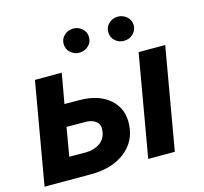

<svg xmlns="http://www.w3.org/2000/svg" viewBox="-105 -844 1018 960"><g transform="rotate(-15 404.0 -363.5)"><path d="M213.4 -373.5 291.5 -373Q389.6 -372.6 447 -322.8Q504.4 -272.9 499 -189.5Q493.7 -103 426.3 -51.5Q358.9 0 252.4 0H10.3L102.1 -528.3H240.7ZM193.8 -260.3 168.5 -112.8 256.8 -112.3Q298.8 -113.3 326.9 -133.3Q355 -153.3 361.3 -189Q367.2 -223.1 349.4 -240.5Q331.5 -257.8 298.8 -259.8ZM684.6 0H546.9L638.7 -528.3H776.4ZM287.1 -662.6Q286.1 -689 304.7 -707.3Q323.2 -725.6 351.1 -726.6Q378.4 -727.5 398.4 -709.7Q418.5 -691.9 418.5 -665.5Q419.4 -639.6 400.6 -621.3Q381.8 -603 354.5 -602.1Q328.6 -601.1 308.3 -618.4Q288.1 -635.7 287.1 -662.6ZM518.1 -662.6Q517.1 -689 535.6 -707.3Q554.2 -725.6 581.5 -726.6Q607.4 -727.5 628.2 -710.4Q648.9 -693.4 649.9 -665.5Q649.9 -639.2 631.3 -620.8Q612.8 -602.5 585.4 -601.6Q558.1 -600.6 538.1 -618.4Q518.1 -636.2 518.1 -662.6Z"/></g></svg>

Font: RobotoInd
Style: Bold Italic
Weight: 700
Italic angle: -12°
Designer: Google
Version: Version 2.001150; 2014